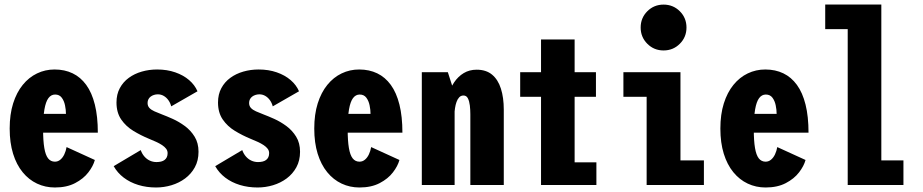

<svg xmlns="http://www.w3.org/2000/svg" viewBox="-20 -820 4090 851"><path d="M147.9 -315.3H272.3Q272.3 -333 268.2 -353Q264.1 -373.1 253.7 -387Q243.3 -401 224.3 -401Q206.4 -401 194.6 -385.1Q182.8 -369.2 176.9 -335.2Q171 -301.2 171 -246.7Q171 -195.6 176.4 -164.1Q181.7 -132.6 193.2 -118Q204.8 -103.4 223.3 -103.4Q236.9 -103.4 247.4 -112.2Q258 -120.9 265 -135.7Q272 -150.4 275.1 -168.1L400.4 -110.9Q393.2 -84 371.5 -55.9Q349.9 -27.7 312.9 -8.4Q275.9 11 223.3 11Q180.8 11 144.2 -6.2Q107.6 -23.4 80.4 -56.7Q53.1 -90 38 -138.6Q22.9 -187.3 22.9 -250.1Q22.9 -313.1 38.2 -361.7Q53.6 -410.4 80.8 -443.8Q108 -477.3 144.2 -494.6Q180.4 -512 222 -512Q266.6 -512 301.9 -495Q337.2 -478.1 362.2 -443.7Q387.2 -409.4 400.4 -356.5Q413.6 -303.6 413.6 -231.9H147.9Z M671.9 11Q629.6 11 593 -0.2Q556.4 -11.4 528.4 -32.7Q500.4 -54 483.9 -83.6L603.7 -154.7Q609.6 -138.1 620.1 -126.2Q630.6 -114.2 644.3 -108Q658 -101.7 673.7 -101.7Q684.6 -101.7 693.8 -103.9Q703 -106.1 709.4 -111Q715.9 -115.9 719.4 -123.4Q722.9 -130.8 722.9 -141.3Q722.9 -151.9 716.5 -160.5Q710.1 -169.1 698.6 -176.8Q687.1 -184.4 672 -191.3Q656.9 -198.2 639.9 -205.1Q604.3 -219.8 571.3 -239.8Q538.3 -259.8 517.3 -290.3Q496.3 -320.8 496.3 -365.7Q496.3 -401.9 511 -429.2Q525.6 -456.6 550.9 -475Q576.1 -493.4 608.5 -502.7Q640.9 -512 676.4 -512Q720.4 -512 756.6 -499.4Q792.8 -486.9 818.1 -465.1Q843.5 -443.3 855.3 -415.4L738.9 -348.6Q734.9 -364.1 726.3 -376Q717.8 -387.9 705.8 -394.9Q693.9 -401.9 679.4 -401.9Q670.4 -401.9 662.2 -399.2Q653.9 -396.6 647.6 -391.7Q641.2 -386.8 637.7 -379.8Q634.1 -372.8 634.1 -363.6Q634.1 -350.3 642.1 -341.6Q650.1 -332.9 664.6 -326.5Q679.1 -320 698.3 -312.7Q718.5 -305.1 745.8 -292.9Q773.1 -280.6 799.3 -261.4Q825.4 -242.1 842.6 -214.2Q859.9 -186.3 859.9 -147.3Q859.9 -108.2 843.6 -78.6Q827.4 -49.1 800.4 -29Q773.4 -9 740 1Q706.6 11 671.9 11Z M1121.9 11Q1079.6 11 1043 -0.2Q1006.4 -11.4 978.4 -32.7Q950.4 -54 933.9 -83.6L1053.7 -154.7Q1059.6 -138.1 1070.1 -126.2Q1080.6 -114.2 1094.3 -108Q1108 -101.7 1123.7 -101.7Q1134.6 -101.7 1143.8 -103.9Q1153 -106.1 1159.4 -111Q1165.9 -115.9 1169.4 -123.4Q1172.9 -130.8 1172.9 -141.3Q1172.9 -151.9 1166.5 -160.5Q1160.1 -169.1 1148.6 -176.8Q1137.1 -184.4 1122 -191.3Q1106.9 -198.2 1089.9 -205.1Q1054.3 -219.8 1021.3 -239.8Q988.3 -259.8 967.3 -290.3Q946.3 -320.8 946.3 -365.7Q946.3 -401.9 961 -429.2Q975.6 -456.6 1000.9 -475Q1026.1 -493.4 1058.5 -502.7Q1090.9 -512 1126.4 -512Q1170.4 -512 1206.6 -499.4Q1242.8 -486.9 1268.1 -465.1Q1293.5 -443.3 1305.3 -415.4L1188.9 -348.6Q1184.9 -364.1 1176.3 -376Q1167.8 -387.9 1155.8 -394.9Q1143.9 -401.9 1129.4 -401.9Q1120.4 -401.9 1112.2 -399.2Q1103.9 -396.6 1097.6 -391.7Q1091.2 -386.8 1087.7 -379.8Q1084.1 -372.8 1084.1 -363.6Q1084.1 -350.3 1092.1 -341.6Q1100.1 -332.9 1114.6 -326.5Q1129.1 -320 1148.3 -312.7Q1168.5 -305.1 1195.8 -292.9Q1223.1 -280.6 1249.3 -261.4Q1275.4 -242.1 1292.6 -214.2Q1309.9 -186.3 1309.9 -147.3Q1309.9 -108.2 1293.6 -78.6Q1277.4 -49.1 1250.4 -29Q1223.4 -9 1190 1Q1156.6 11 1121.9 11Z M1497.9 -315.3H1622.3Q1622.3 -333 1618.2 -353Q1614.1 -373.1 1603.7 -387Q1593.3 -401 1574.3 -401Q1556.4 -401 1544.6 -385.1Q1532.8 -369.2 1526.9 -335.2Q1521 -301.2 1521 -246.7Q1521 -195.6 1526.4 -164.1Q1531.7 -132.6 1543.2 -118Q1554.8 -103.4 1573.3 -103.4Q1586.9 -103.4 1597.4 -112.2Q1608 -120.9 1615 -135.7Q1622 -150.4 1625.1 -168.1L1750.4 -110.9Q1743.2 -84 1721.5 -55.9Q1699.9 -27.7 1662.9 -8.4Q1625.9 11 1573.3 11Q1530.8 11 1494.2 -6.2Q1457.6 -23.4 1430.4 -56.7Q1403.1 -90 1388 -138.6Q1372.9 -187.3 1372.9 -250.1Q1372.9 -313.1 1388.2 -361.7Q1403.6 -410.4 1430.8 -443.8Q1458 -477.3 1494.2 -494.6Q1530.4 -512 1572 -512Q1616.6 -512 1651.9 -495Q1687.2 -478.1 1712.2 -443.7Q1737.2 -409.4 1750.4 -356.5Q1763.6 -303.6 1763.6 -231.9H1497.9Z M1849.6 0Q1849.6 -109 1849.6 -184Q1849.6 -259 1849.6 -308Q1849.6 -357 1849.6 -387.2Q1849.6 -417.5 1849.6 -436Q1849.6 -454.5 1849.6 -468.8Q1849.6 -483 1849.6 -500H1965L1995 -406.3V0ZM2064.7 0V-313.3Q2064.7 -333.1 2062.5 -352.4Q2060.2 -371.6 2053.8 -384.2Q2047.4 -396.7 2034.4 -396.7Q2022.9 -396.7 2015.4 -388.7Q2007.8 -380.7 2003.4 -368Q1998.9 -355.3 1996.8 -340.9Q1994.6 -326.4 1994.4 -314L1956.7 -322.6Q1956.8 -360.6 1966 -394.6Q1975.1 -428.6 1992.8 -454.9Q2010.4 -481.1 2035.5 -496.1Q2060.6 -511.1 2092.7 -511.1Q2134.7 -511.1 2161.2 -489Q2187.6 -466.9 2200.2 -427.1Q2212.9 -387.4 2212.9 -334V0Z M2285.6 -390.9V-500H2621.4V-390.9ZM2526.9 -100.6H2623.4V0H2378V-645H2526.9Z M2921.1 -596.4Q2878.6 -596.4 2849.1 -626Q2819.6 -655.5 2819.6 -698Q2819.6 -740.6 2849.1 -770.1Q2878.6 -799.6 2921.1 -799.6Q2963.7 -799.6 2993.2 -770.1Q3022.7 -740.6 3022.7 -698Q3022.7 -655.5 2993.2 -626Q2963.7 -596.4 2921.1 -596.4ZM2996 -109.1H3099.9V0H2846.1V-390.9H2743.1V-500H2996Z M3297.9 -315.3H3422.3Q3422.3 -333 3418.2 -353Q3414.1 -373.1 3403.7 -387Q3393.3 -401 3374.3 -401Q3356.4 -401 3344.6 -385.1Q3332.8 -369.2 3326.9 -335.2Q3321 -301.2 3321 -246.7Q3321 -195.6 3326.4 -164.1Q3331.7 -132.6 3343.2 -118Q3354.8 -103.4 3373.3 -103.4Q3386.9 -103.4 3397.4 -112.2Q3408 -120.9 3415 -135.7Q3422 -150.4 3425.1 -168.1L3550.4 -110.9Q3543.2 -84 3521.5 -55.9Q3499.9 -27.7 3462.9 -8.4Q3425.9 11 3373.3 11Q3330.8 11 3294.2 -6.2Q3257.6 -23.4 3230.4 -56.7Q3203.1 -90 3188 -138.6Q3172.9 -187.3 3172.9 -250.1Q3172.9 -313.1 3188.2 -361.7Q3203.6 -410.4 3230.8 -443.8Q3258 -477.3 3294.2 -494.6Q3330.4 -512 3372 -512Q3416.6 -512 3451.9 -495Q3487.2 -478.1 3512.2 -443.7Q3537.2 -409.4 3550.4 -356.5Q3563.6 -303.6 3563.6 -231.9H3297.9Z M3886.3 -109.1H3984.3V0H3737.3V-690.9H3637.6V-800H3886.3Z"/></svg>

Font: League Mono Thin Condensed
Style: Regular
Weight: 100
Width: 1
Designer: Tyler Finck
Foundry: The League of Moveable Type / Tyler Finck
Version: Version 2.300;RELEASE